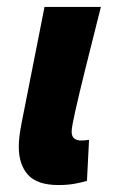

<svg xmlns="http://www.w3.org/2000/svg" viewBox="-20 -520 326 552"><path d="M148 12Q87 12 60.5 -17.5Q34 -47 34 -98Q34 -113 36 -129Q38 -145 42 -166L108 -500H270Q245 -401 226 -324.5Q207 -248 196.5 -201Q186 -154 186 -142Q186 -127 194 -121.5Q202 -116 212 -116Q217 -116 223.5 -116.5Q230 -117 236 -118L230 0Q217 4 196 8Q175 12 148 12Z"/></svg>

Font: Source Sans 3 Black
Style: Italic
Weight: 900
Italic angle: -11°
Designer: Paul D. Hunt
Foundry: Adobe
Version: Version 3.052;hotconv 1.1.0;makeotfexe 2.6.0